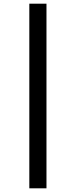

<svg xmlns="http://www.w3.org/2000/svg" viewBox="-20 -786 414 1041"><path d="M139 235V-766H232V235Z"/></svg>

Font: Noto Sans ExtraCondensed SemiBold
Style: Italic
Weight: 600
Width: 2
Italic angle: -12°
Designer: Monotype Design Team
Foundry: Monotype Imaging Inc.
Version: Version 2.013; ttfautohint (v1.8.4.7-5d5b)